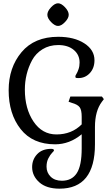

<svg xmlns="http://www.w3.org/2000/svg" viewBox="-20 -885 665 1158"><path d="M394.5 -795.9Q394.5 -817.4 372.1 -841.3Q349.6 -865.2 330.1 -865.2Q310.5 -865.2 288.1 -841.3Q265.6 -817.4 265.6 -795.9Q265.6 -775.4 288.1 -752Q310.5 -728.5 330.1 -728.5Q349.6 -728.5 372.1 -752Q394.5 -775.4 394.5 -795.9ZM552.7 -14.6V-119.1Q552.7 -215.8 594.7 -271.5L606.4 -287.1L594.7 -302.7H404.3L393.6 -271.5L413.1 -264.6Q448.2 -254.9 460.4 -238.3Q472.7 -221.7 472.7 -180.7V-134.8Q412.1 -74.2 320.3 -74.2Q234.4 -74.2 182.1 -151.9Q129.9 -229.5 129.9 -344.7Q129.9 -391.6 140.6 -436Q151.4 -480.5 173.3 -521.5Q195.3 -562.5 236.3 -587.9Q277.3 -613.3 331.1 -613.3Q389.6 -613.3 424.8 -584Q460 -554.7 460 -507.8Q460 -485.4 453.6 -467.3Q447.3 -449.2 440.9 -439Q434.6 -428.7 434.6 -425.8Q434.6 -418 437 -416Q439.5 -414.1 453.1 -414.1Q494.1 -414.1 522 -444.3Q549.8 -474.6 549.8 -521.5Q549.8 -584 488.8 -623.5Q427.7 -663.1 331.1 -663.1Q187.5 -663.1 109.9 -570.3Q32.2 -477.5 32.2 -340.8Q32.2 -198.2 104.5 -106.4Q176.8 -14.6 312.5 -14.6Q399.4 -14.6 472.7 -75.2V10.7Q472.7 114.3 442.9 159.7Q413.1 205.1 353.5 205.1Q310.5 205.1 285.6 180.7Q260.7 156.2 260.7 120.1Q260.7 90.8 272 69.3Q283.2 47.9 294.4 36.6Q305.7 25.4 305.7 22.5Q305.7 12.7 289.1 12.7Q234.4 12.7 204.1 44.9Q173.8 77.1 173.8 123Q173.8 175.8 216.8 214.4Q259.8 252.9 338.9 252.9Q552.7 252.9 552.7 -14.6Z"/></svg>

Font: Kurale
Style: Regular
Weight: 400
Version: 1.0; ttfautohint (v1.3)